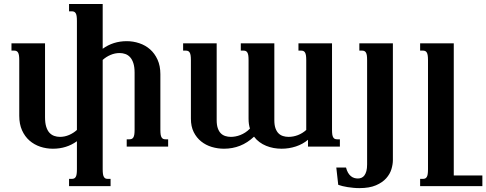

<svg xmlns="http://www.w3.org/2000/svg" viewBox="-20 -736 2442 964"><path d="M366.2 -630.9Q366.2 -646 364.7 -655.3Q363.3 -664.6 359.9 -669.9Q356.4 -675.3 351.6 -677.2Q346.7 -679.2 340.3 -679.2H326.7V-715.8H495.6V-491.2Q548.3 -529.3 616.2 -529.3Q648.9 -529.3 679.4 -519Q710 -508.8 733.4 -488.3Q756.8 -467.8 771 -436.5Q785.2 -405.3 785.2 -363.8V-85Q785.2 -69.8 786.6 -60.5Q788.1 -51.3 791.5 -45.9Q794.9 -40.5 799.6 -38.6Q804.2 -36.6 811 -36.6H824.2V0H616.2V-36.6H629.9Q636.2 -36.6 641.1 -38.6Q646 -40.5 649.4 -45.9Q652.8 -51.3 654.3 -60.5Q655.8 -69.8 655.8 -85V-371.1Q655.8 -399.4 649.7 -418.5Q643.6 -437.5 633.3 -448.7Q623 -460 609.4 -464.8Q595.7 -469.7 580.6 -469.7Q557.1 -469.7 534.9 -460.2Q512.7 -450.7 495.6 -435.1V113.8Q495.6 128.9 497.1 138.2Q498.5 147.5 502 152.8Q505.4 158.2 510 160.2Q514.6 162.1 521.5 162.1H535.2V198.7H326.7V162.1H340.3Q346.7 162.1 351.6 160.2Q356.4 158.2 359.9 152.8Q363.3 147.5 364.7 138.2Q366.2 128.9 366.2 113.8V-26.9Q314 10.7 245.6 10.7Q212.4 10.7 181.9 0.5Q151.4 -9.8 127.9 -30.3Q104.5 -50.8 90.6 -81.8Q76.7 -112.8 76.7 -154.8V-433.6Q76.7 -448.7 75.2 -458Q73.7 -467.3 70.3 -472.7Q66.9 -478 62 -480Q57.1 -481.9 50.8 -481.9H37.6V-518.6H206.1V-147.5Q206.1 -119.1 211.9 -100.1Q217.8 -81.1 228 -69.8Q238.3 -58.6 252 -53.7Q265.6 -48.8 281.2 -48.8Q304.7 -48.8 326.9 -58.3Q349.1 -67.9 366.2 -83.5Z M938.5 -433.6Q938.5 -448.7 937 -458Q935.5 -467.3 932.1 -472.7Q928.7 -478 923.8 -480Q918.9 -481.9 912.6 -481.9H899.4V-518.6H1067.9V-132.8Q1067.9 -108.4 1073.5 -92.3Q1079.1 -76.2 1088.6 -66.7Q1098.1 -57.1 1111.3 -53Q1124.5 -48.8 1139.2 -48.8Q1149.9 -48.8 1162.1 -51Q1174.3 -53.2 1186.8 -58.1Q1199.2 -63 1211.4 -70.8Q1223.6 -78.6 1234.9 -90.3Q1231.4 -101.6 1229.7 -113.8Q1228 -126 1228 -140.1V-433.6Q1228 -448.7 1226.6 -458Q1225.1 -467.3 1221.7 -472.7Q1218.3 -478 1213.4 -480Q1208.5 -481.9 1202.1 -481.9H1189V-518.6H1357.4V-132.8Q1357.4 -108.4 1363 -92.3Q1368.7 -76.2 1378.2 -66.7Q1387.7 -57.1 1400.9 -53Q1414.1 -48.8 1428.7 -48.8Q1452.6 -48.8 1475.6 -57.6Q1498.5 -66.4 1517.6 -83.5V-433.6Q1517.6 -448.7 1516.1 -458Q1514.6 -467.3 1511.2 -472.7Q1507.8 -478 1502.9 -480Q1498 -481.9 1491.7 -481.9H1478.5V-518.6H1647V-85Q1647 -69.8 1648.4 -60.5Q1649.9 -51.3 1653.3 -45.9Q1656.7 -40.5 1661.4 -38.6Q1666 -36.6 1672.9 -36.6H1686.5V0H1526.4V-34.2Q1500.5 -12.2 1465.6 -0.7Q1430.7 10.7 1394 10.7Q1373.5 10.7 1353.8 7.1Q1334 3.4 1316.2 -3.9Q1298.3 -11.2 1282.7 -22.7Q1267.1 -34.2 1255.4 -49.8Q1222.7 -19 1185.1 -4.2Q1147.5 10.7 1104.5 10.7Q1072.8 10.7 1043 1.7Q1013.2 -7.3 990 -25.9Q966.8 -44.4 952.6 -72.8Q938.5 -101.1 938.5 -140.1Z M1952.6 67.9Q1952.6 88.9 1945.3 113.3Q1938 137.7 1919.2 158.9Q1900.4 180.2 1867.7 194.3Q1835 208.5 1784.2 208.5Q1769 208.5 1753.9 207Q1738.8 205.6 1724.9 203.4Q1710.9 201.2 1699 198.2Q1687 195.3 1678.2 191.9L1668.5 105H1717.3Q1721.2 120.6 1727.5 131.3Q1733.9 142.1 1741.7 148.4Q1749.5 154.8 1758.5 157.5Q1767.6 160.2 1776.9 160.2Q1786.6 160.2 1795.2 156.5Q1803.7 152.8 1809.8 144.5Q1815.9 136.2 1819.6 122.8Q1823.2 109.4 1823.2 89.8V-433.6Q1823.2 -448.7 1821.8 -458Q1820.3 -467.3 1816.9 -472.7Q1813.5 -478 1808.6 -480Q1803.7 -481.9 1797.4 -481.9H1784.2V-518.6H1952.6Z M2401.9 198.7H2089.4V162.1H2103Q2109.4 162.1 2114.3 160.2Q2119.1 158.2 2122.6 152.8Q2126 147.5 2127.4 138.2Q2128.9 128.9 2128.9 113.8V-433.6Q2128.9 -448.7 2127.4 -458Q2126 -467.3 2122.6 -472.7Q2119.1 -478 2114.3 -480Q2109.4 -481.9 2103 -481.9H2089.4V-518.6H2258.3V145H2401.9Z"/></svg>

Font: Arian AMU Serif
Style: Bold
Weight: 700
Designer: Ruben Hakobyan (Tarumian)
Foundry: Ruben Hakobyan (Tarumian)
Version: Version 1.002